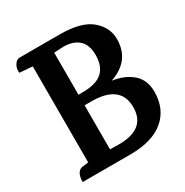

<svg xmlns="http://www.w3.org/2000/svg" viewBox="-159 -814 910 944"><g transform="rotate(-30 296.0 -342.5)"><path d="M80 -685H307Q429 -685 484.5 -638Q540 -591 540 -525Q540 -403 415 -360Q485 -350 527.5 -312.5Q570 -275 570 -209Q570 -111 504 -55.5Q438 0 312 0H42Q43 -62 82 -66L114 -70V-615L41 -621Q38 -647 50.5 -666Q63 -685 80 -685ZM239 -621V-382H260Q340 -382 375 -414Q410 -446 410 -509Q410 -572 374 -599.5Q338 -627 280 -623L242 -621ZM442 -195Q442 -324 272 -322H239V-72L287 -71Q442 -70 442 -195Z"/></g></svg>

Font: Karma
Style: Bold
Weight: 700
Designer: Joana Correia
Foundry: Indian Type Foundry
Version: Version 1.202;PS 1.0;hotconv 1.0.78;makeotf.lib2.5.61930; tt